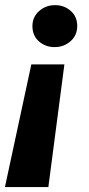

<svg xmlns="http://www.w3.org/2000/svg" viewBox="-42 -559 354 760"><path d="M-22.5 181.6 82 -304.2H212.9L149.4 181.6ZM263.7 -458.5Q264.6 -420.4 238 -396.5Q211.4 -372.6 174.8 -372.6Q139.6 -372.1 113.5 -394Q87.4 -416 86.4 -452.6Q85.4 -490.7 112.1 -514.6Q138.7 -538.6 175.3 -538.6Q210.4 -539.1 236.6 -517.1Q262.7 -495.1 263.7 -458.5Z"/></svg>

Font: Roboto Black
Style: Italic
Weight: 900
Italic angle: -12°
Designer: Christian Robertson
Foundry: Google
Version: Version 3.0; 2020